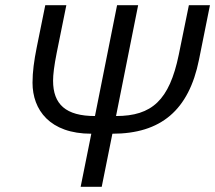

<svg xmlns="http://www.w3.org/2000/svg" viewBox="-20 -718 827 738"><path d="M290 0H371L412 -204C598 -204 706 -294 745 -489L787 -698H706L667 -507C631 -333 564 -272 426 -272L511 -698H430L345 -272C233 -272 184 -317 184 -408C184 -431 188 -465 198 -515L235 -698H154L121 -535C111 -485 105 -442 105 -400C105 -296 171 -204 331 -204Z"/></svg>

Font: LVC Sans
Style: Italic
Weight: 400
Italic angle: -11.31°
Designer: Mike Abbink, Paul van der Laan, Pieter van Rosmalen
Foundry: Bold Monday
Version: Version 3.0